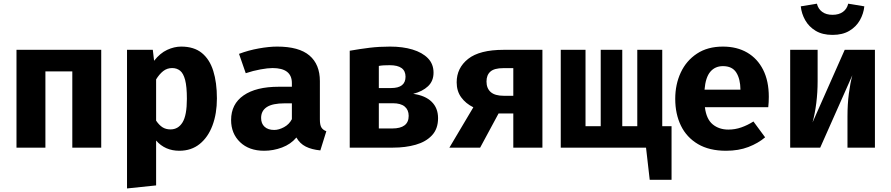

<svg xmlns="http://www.w3.org/2000/svg" viewBox="-20 -822 4963 1069"><path d="M382.6 0V-424.6H232.8V0H71.8V-544.6H543.6V0Z M988.7 -562.6Q1060 -562.6 1103.6 -527.2Q1147.2 -491.8 1167.4 -427.2Q1187.7 -362.6 1187.7 -273.8Q1187.7 -189.7 1163.1 -123.8Q1138.5 -57.9 1091.8 -20.3Q1045.1 17.4 978.5 17.4Q899 17.4 849.2 -39.5V210.3L687.2 227.2V-544.6H830.8L837.9 -483.6Q871.3 -526.2 910.8 -544.4Q950.3 -562.6 988.7 -562.6ZM938.5 -443.1Q910.3 -443.1 888.7 -426.2Q867.2 -409.2 849.2 -380V-150.3Q866.2 -125.1 884.9 -113.3Q903.6 -101.5 929.2 -101.5Q972.3 -101.5 996.4 -140.8Q1020.5 -180 1020.5 -271.8Q1020.5 -339.5 1010.8 -376.7Q1001 -413.8 982.6 -428.5Q964.1 -443.1 938.5 -443.1Z M1761 -156.9Q1761 -126.2 1769.5 -112.3Q1777.9 -98.5 1796.9 -91.3L1763.6 15.4Q1715.4 10.8 1682.3 -5.9Q1649.2 -22.6 1630.3 -56.4Q1599 -19 1550.3 -0.8Q1501.5 17.4 1450.8 17.4Q1366.7 17.4 1316.7 -30.5Q1266.7 -78.5 1266.7 -153.8Q1266.7 -242.6 1336.2 -290.8Q1405.6 -339 1531.8 -339H1605.1V-359.5Q1605.1 -443.1 1497.4 -443.1Q1471.3 -443.1 1430.3 -435.6Q1389.2 -428.2 1348.2 -414.4L1310.8 -522.1Q1363.6 -542.1 1420.8 -552.3Q1477.9 -562.6 1523.1 -562.6Q1644.6 -562.6 1702.8 -513.1Q1761 -463.6 1761 -370.3ZM1506.7 -98.5Q1532.8 -98.5 1561.5 -114.1Q1590.3 -129.7 1605.1 -158.5V-246.7H1565.1Q1497.4 -246.7 1465.6 -225.9Q1433.8 -205.1 1433.8 -165.1Q1433.8 -133.8 1453.1 -116.2Q1472.3 -98.5 1506.7 -98.5Z M2151.8 -562.6Q2222.1 -562.6 2276.7 -546.2Q2331.3 -529.7 2362.6 -497.7Q2393.8 -465.6 2393.8 -417.4Q2393.8 -370.8 2363.1 -341.8Q2332.3 -312.8 2280.5 -299.5Q2347.7 -290.3 2383.3 -255.4Q2419 -220.5 2419 -164.1Q2419 -104.6 2385.1 -68.5Q2351.3 -32.3 2294.6 -16.2Q2237.9 0 2168.2 0H1927.2V-539.5Q1985.1 -549.7 2038.5 -556.2Q2091.8 -562.6 2151.8 -562.6ZM2149.7 -459Q2131.8 -459 2116.9 -458.2Q2102.1 -457.4 2089.2 -454.9V-331.8H2157.9Q2237.9 -331.8 2237.9 -394.9Q2237.9 -459 2149.7 -459ZM2089.2 -106.7H2163.6Q2255.4 -106.7 2255.4 -176.9Q2255.4 -210.3 2233.3 -228.7Q2211.3 -247.2 2167.2 -247.2H2089.2Z M2482.1 0 2615.4 -224.6Q2572.8 -245.6 2547.7 -280.3Q2522.6 -314.9 2522.6 -363.6Q2522.6 -443.6 2586.4 -494.1Q2650.3 -544.6 2784.1 -544.6H3000V0H2837.9V-190.3H2755.9L2653.3 0ZM2785.1 -288.7H2837.9V-442.6H2782.1Q2731.8 -442.6 2710.3 -423.3Q2688.7 -404.1 2688.7 -368.2Q2688.7 -330.3 2712.1 -309.5Q2735.4 -288.7 2785.1 -288.7Z M3719 -119.5V179H3597.4L3576.9 0H3102.1V-544.6H3240V-119.5H3324.6V-544.6H3444.6V-119.5H3528.2V-544.6H3667.2V-119.5Z M3904.6 -225.1Q3912.8 -158.5 3948.2 -129.5Q3983.6 -100.5 4035.4 -100.5Q4072.8 -100.5 4107.7 -112.8Q4142.6 -125.1 4174.9 -145.6L4240 -57.4Q4201.5 -24.6 4146.9 -3.6Q4092.3 17.4 4022.6 17.4Q3929.2 17.4 3866.2 -19.7Q3803.1 -56.9 3771.3 -122.1Q3739.5 -187.2 3739.5 -271.8Q3739.5 -352.3 3770.3 -418.2Q3801 -484.1 3860.3 -523.3Q3919.5 -562.6 4005.1 -562.6Q4083.1 -562.6 4140.3 -529.2Q4197.4 -495.9 4229 -433.3Q4260.5 -370.8 4260.5 -283.1Q4260.5 -269.2 4259.7 -253.3Q4259 -237.4 4257.4 -225.1ZM4005.1 -453.8Q3961.5 -453.8 3934.9 -422.6Q3908.2 -391.3 3902.6 -322.6H4102.6Q4102.1 -382.1 4079.5 -417.9Q4056.9 -453.8 4005.1 -453.8Z M4851.3 -544.6V0H4698.5V-173.3Q4698.5 -242.6 4706.2 -301Q4713.8 -359.5 4725.6 -403.1L4546.7 0H4379.5V-544.6H4532.3V-369.2Q4532.3 -307.7 4524.9 -248.5Q4517.4 -189.2 4504.1 -140.5L4683.1 -544.6ZM4615.4 -627.7Q4559 -627.7 4521.3 -650.5Q4483.6 -673.3 4463.1 -709.7Q4442.6 -746.2 4438.5 -786.7L4528.2 -801.5Q4535.4 -772.3 4557.7 -755.9Q4580 -739.5 4615.4 -739.5Q4650.8 -739.5 4673.3 -755.9Q4695.9 -772.3 4702.6 -801.5L4792.3 -786.7Q4788.2 -746.2 4767.7 -709.7Q4747.2 -673.3 4709.2 -650.5Q4671.3 -627.7 4615.4 -627.7Z"/></svg>

Font: FiraCode Nerd Font Mono
Style: Bold
Weight: 700
Monospace: yes
Designer: Carrois Corporate, Edenspiekermann AG, Nikita Prokopov
Foundry: Carrois Corporate, Edenspiekermann AG, Nikita Prokopov
Version: Version 6.002;Nerd Fonts 3.3.0